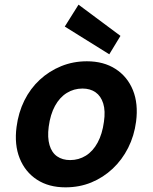

<svg xmlns="http://www.w3.org/2000/svg" viewBox="-20 -792 655 824"><path d="M261 12Q189 12 138.5 -21Q88 -54 64.5 -112.5Q41 -171 51 -247Q59 -309 84.5 -360.5Q110 -412 150.5 -449.5Q191 -487 242.5 -508Q294 -529 353 -529Q425 -529 476 -496Q527 -463 550.5 -405Q574 -347 564 -270Q556 -209 530 -157.5Q504 -106 463.5 -68Q423 -30 372 -9Q321 12 261 12ZM281 -105Q318 -105 348.5 -124Q379 -143 399 -180Q419 -217 426 -269Q433 -316 423 -348Q413 -380 390 -396Q367 -412 334 -412Q297 -412 266.5 -393Q236 -374 216 -337.5Q196 -301 189 -248Q183 -202 192.5 -169.5Q202 -137 225 -121Q248 -105 281 -105ZM449 -559 258 -678 317 -772 497 -638Z"/></svg>

Font: DM Sans 11pt
Style: Bold Italic
Weight: 700
Italic angle: -10°
Version: Version 4.004;gftools[0.9.30]